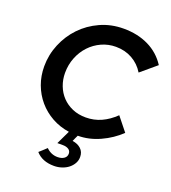

<svg xmlns="http://www.w3.org/2000/svg" viewBox="-166 -829 1055 1188"><g transform="rotate(20 362.0 -235.0)"><path d="M409 -111Q463 -111 510.5 -132.5Q558 -154 600 -195L672 -105Q618 -53 546.5 -20.5Q475 12 402 12Q397 22 392.5 32Q388 42 383 53Q418 58 439.5 78Q461 98 461 131Q461 154 450 173.5Q439 193 420.5 207.5Q402 222 377.5 230Q353 238 327 238Q249 238 207 190Q219 179 231 168.5Q243 158 254 147Q286 179 329 179Q355 179 371.5 167.5Q388 156 388 136Q388 117 373 107.5Q358 98 336 98H299Q310 75 320.5 53Q331 31 342 8Q280 -1 228 -30Q176 -59 138.5 -103Q101 -147 80.5 -202.5Q60 -258 60 -321Q60 -397 89 -467Q118 -537 169 -590.5Q220 -644 290.5 -676Q361 -708 444 -708Q536 -708 608 -673Q680 -638 724 -570Q698 -548 673 -527Q648 -506 622 -484Q593 -532 545 -559Q497 -586 437 -586Q387 -586 343 -566Q299 -546 266 -511Q233 -476 214 -428.5Q195 -381 195 -327Q195 -283 210 -243.5Q225 -204 253 -174.5Q281 -145 320.5 -128Q360 -111 409 -111Z"/></g></svg>

Font: Rosa Sans SemiBold
Style: Italic
Weight: 600
Italic angle: -12°
Designer: Pentagram / MCKL
Foundry: Pentagram / MCKL
Version: Version 1.005;September 16, 2019;FontCreator 11.5.0.2425 64-